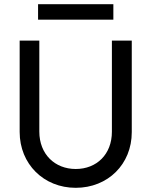

<svg xmlns="http://www.w3.org/2000/svg" viewBox="-20 -888 723 918"><path d="M342 10C496 10 610 -103 610 -256V-694H515V-258C515 -150 442 -80 342 -80C243 -80 168 -150 168 -259V-694H74V-257C74 -104 189 10 342 10ZM162 -794H522V-868H162Z"/></svg>

Font: MV Cash
Style: Regular
Weight: 400
Designer: Rodrigo Fuenzalida
Foundry: fragTYPE
Version: Version 1.100;Glyphs 3.1.2 (3151)